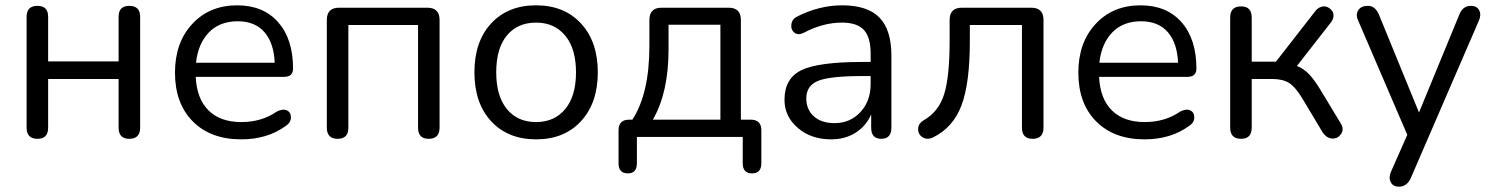

<svg xmlns="http://www.w3.org/2000/svg" viewBox="-20 -515 5616 722"><path d="M121 7Q80 7 80 -35V-452Q80 -493 121 -493Q161 -493 161 -452V-284H426V-452Q426 -493 466 -493Q507 -493 507 -452V-35Q507 7 466 7Q426 7 426 -35V-218H161V-35Q161 7 121 7Z M887 9Q772 9 705 -58.5Q638 -126 638 -242Q638 -355 703 -425Q768 -495 872 -495Q970 -495 1026 -431.5Q1082 -368 1082 -257Q1082 -226 1048 -226H716Q720 -143 764.5 -99.5Q809 -56 887 -56Q964 -56 1020 -95Q1043 -107 1058.5 -100Q1074 -93 1074 -73.5Q1074 -54 1054 -41Q985 9 887 9ZM874 -435Q806 -435 765.5 -393Q725 -351 717 -279H1013Q1010 -353 974.5 -394Q939 -435 874 -435Z M1250 7Q1209 7 1209 -35V-440Q1209 -486 1255 -486H1587Q1633 -486 1633 -440V-35Q1633 7 1592 7Q1552 7 1552 -35V-421H1290V-35Q1290 7 1250 7Z M2165 -59.5Q2102 9 1996 9Q1890 9 1827 -59Q1764 -127 1764 -243Q1764 -359 1827 -427Q1890 -495 1996 -495Q2102 -495 2165 -426.5Q2228 -358 2228 -243Q2228 -128 2165 -59.5ZM1996 -56Q2065 -56 2105.5 -105Q2146 -154 2146 -243Q2146 -332 2105.5 -381Q2065 -430 1996 -430Q1926 -430 1886 -381.5Q1846 -333 1846 -243Q1846 -154 1886 -105Q1926 -56 1996 -56Z M2341 137Q2306 137 2306 99V-25Q2306 -65 2346 -65H2358Q2422 -163 2422 -343V-440Q2422 -486 2468 -486H2720Q2766 -486 2766 -440V-65H2803Q2843 -65 2843 -25V99Q2843 137 2808 137Q2773 137 2773 99V0H2375V99Q2375 137 2341 137ZM2435 -65H2689V-422H2494V-329Q2494 -167 2435 -65Z M3105 9Q3030 9 2980 -34Q2930 -77 2930 -140Q2930 -220 2993.5 -251Q3057 -282 3222 -282H3254V-313Q3254 -375 3228.5 -402.5Q3203 -430 3146 -430Q3075 -430 3003 -392Q2981 -381 2967 -392.5Q2953 -404 2956 -424Q2959 -444 2978 -453Q3061 -495 3147 -495Q3242 -495 3287 -449Q3332 -403 3332 -306V-35Q3332 7 3294 7Q3256 7 3256 -35V-85Q3237 -41 3197.5 -16Q3158 9 3105 9ZM3118 -52Q3177 -52 3215.5 -93.5Q3254 -135 3254 -199V-229H3223Q3101 -229 3056.5 -211Q3012 -193 3012 -145Q3012 -103 3040.5 -77.5Q3069 -52 3118 -52Z M3863 7Q3823 7 3823 -35V-421H3627V-359Q3627 -202 3595.5 -118.5Q3564 -35 3488 2Q3466 12 3449 1Q3432 -10 3432.5 -30.5Q3433 -51 3454 -63Q3510 -95 3530.5 -161Q3551 -227 3551 -362V-440Q3551 -486 3597 -486H3858Q3904 -486 3904 -440V-35Q3904 7 3863 7Z M4284 9Q4169 9 4102 -58.5Q4035 -126 4035 -242Q4035 -355 4100 -425Q4165 -495 4269 -495Q4367 -495 4423 -431.5Q4479 -368 4479 -257Q4479 -226 4445 -226H4113Q4117 -143 4161.5 -99.5Q4206 -56 4284 -56Q4361 -56 4417 -95Q4440 -107 4455.5 -100Q4471 -93 4471 -73.5Q4471 -54 4451 -41Q4382 9 4284 9ZM4271 -435Q4203 -435 4162.5 -393Q4122 -351 4114 -279H4410Q4407 -353 4371.5 -394Q4336 -435 4271 -435Z M4647 7Q4606 7 4606 -35V-449Q4606 -491 4647 -491Q4687 -491 4687 -449V-283H4778L4926 -473Q4935 -485 4947.5 -489Q4960 -493 4970 -489Q4980 -485 4987.5 -476.5Q4995 -468 4994.5 -455.5Q4994 -443 4985 -431L4857 -267Q4883 -257 4904 -234.5Q4925 -212 4951 -168L5023 -49Q5035 -28 5022.5 -10.5Q5010 7 4990 6Q4970 5 4955 -15L4876 -147Q4851 -188 4827.5 -203Q4804 -218 4763 -218H4687V-35Q4687 7 4647 7Z M5241 187Q5218 187 5209.5 169.5Q5201 152 5211 130L5272 -8L5088 -436Q5077 -458 5087 -475.5Q5097 -493 5124 -493Q5151 -493 5165 -461L5316 -92L5468 -461Q5481 -493 5511 -493Q5534 -493 5542.5 -476Q5551 -459 5541 -437L5285 155Q5270 187 5241 187Z"/></svg>

Font: Nunito
Style: Regular
Weight: 400
Designer: Vernon Adams
Foundry: Vernon Adams
Version: Version 3.602